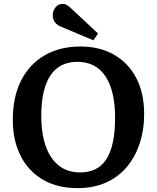

<svg xmlns="http://www.w3.org/2000/svg" viewBox="-20 -957 810 991"><path d="M381 14Q275 14 200 -30.5Q125 -75 85.5 -154.5Q46 -234 46 -338Q46 -457 89 -541.5Q132 -626 210.5 -671.5Q289 -717 395 -717Q494 -717 568 -675Q642 -633 683 -555Q724 -477 724 -369Q724 -286 700.5 -215.5Q677 -145 633 -93.5Q589 -42 525.5 -14Q462 14 381 14ZM393 -67Q438 -67 472 -83.5Q506 -100 528.5 -134.5Q551 -169 562.5 -222.5Q574 -276 574 -350Q574 -421 561 -474.5Q548 -528 523.5 -564.5Q499 -601 462.5 -619.5Q426 -638 380 -638Q335 -638 300 -621Q265 -604 241.5 -569.5Q218 -535 205.5 -482.5Q193 -430 193 -359Q193 -289 206.5 -234.5Q220 -180 246 -142.5Q272 -105 309 -86Q346 -67 393 -67ZM462 -749 300 -817Q276 -826 264 -841.5Q252 -857 252 -878Q252 -900 266 -918.5Q280 -937 304 -937Q315 -937 324.5 -931.5Q334 -926 348 -913L486 -784Z"/></svg>

Font: Literata 18pt SemiBold
Style: Regular
Weight: 600
Designer: Latin by Veronika Burian and Jose Scaglione. Greek by Irene Vlachou. Cyrillic by Vera Evstafieva.
Foundry: TypeTogether
Version: Version 3.103;gftools[0.9.29]